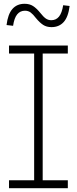

<svg xmlns="http://www.w3.org/2000/svg" viewBox="-20 -992 405 1012"><path d="M27.5 -710V-752H337.5V-710H205V-42H337.5V0H27.5V-42H160V-710ZM313 -964.5 347 -960.5Q340 -903 315.8 -876Q291.5 -849 251.5 -849Q225.5 -849 207.5 -860.8Q189.5 -872.5 170 -896Q154 -917 141.5 -926.2Q129 -935.5 111.5 -935.5Q86.5 -935.5 70.8 -916.5Q55 -897.5 49 -856L14.5 -860Q21.5 -917.5 45.5 -944.8Q69.5 -972 109.5 -972Q136 -972 154.2 -960.2Q172.5 -948.5 192 -924.5Q208.5 -903.5 221.2 -894.5Q234 -885.5 250.5 -885.5Q275.5 -885.5 291 -904.5Q306.5 -923.5 313 -964.5Z"/></svg>

Font: Hepta Slab ExtraLight Light
Style: Regular
Weight: 300
Version: Version 1.100